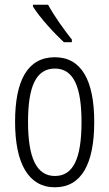

<svg xmlns="http://www.w3.org/2000/svg" viewBox="-20 -785 464 815"><path d="M184 -765H120V-757C149 -710 212 -642 251 -606H285V-617C252 -659 212 -714 184 -765ZM380 -267C380 -443 326 -542 213 -542C98 -542 44 -445 44 -268C44 -91 101 10 213 10C326 10 380 -90 380 -267ZM99 -268C99 -416 132 -494 213 -494C294 -494 326 -413 326 -267C326 -112 291 -38 213 -38C134 -38 99 -117 99 -268Z"/></svg>

Font: Noto Sans Lao Looped ExtraCondensed Light
Style: Regular
Weight: 300
Width: 2
Designer: Mark Frömberg, Ben Mitchell
Foundry: The Fontpad Ltd
Version: Version 1.002